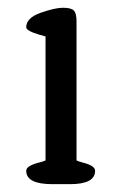

<svg xmlns="http://www.w3.org/2000/svg" viewBox="-20 -470 299 490"><path d="M175.3 -60.5Q179.7 -58.1 192.9 -54.7Q222.7 -46.9 222.7 -34.2Q222.7 0 158.7 0H113.8Q46.9 0 46.9 -34.2Q46.9 -47.4 83.5 -56.2Q92.3 -58.6 96.2 -60.5V-377Q93.8 -377.9 79.1 -381.8Q46.9 -391.6 46.9 -400.4Q46.9 -424.3 83.5 -437.3Q120.1 -450.2 140.6 -450.2Q161.1 -450.2 168.2 -443.4Q175.3 -436.5 175.3 -415.5Z"/></svg>

Font: Corben
Style: Regular
Weight: 400
Designer: vernon adams
Foundry: vernon adams
Version: Version 1.101